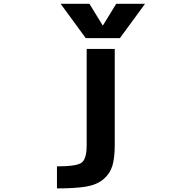

<svg xmlns="http://www.w3.org/2000/svg" viewBox="-20 -784 1040 1022"><path d="M283.2 218.8V101.6Q388.7 101.6 415 81.5Q441.4 61.5 441.4 -13.7V-523.4H590.8V-13.7Q590.8 56.6 578.1 98.6Q565.4 140.6 530.8 169.9Q496.1 199.2 439.5 209Q382.8 218.8 283.2 218.8ZM527.3 -647.5 598.6 -763.7H752L618.2 -581.1H436.5L302.7 -763.7H456.1Z"/></svg>

Font: Gen Shin Gothic Monospace Bold
Style: Bold
Weight: 700
Designer: [Source Han Sans]
Ryoko NISHIZUKA  (kana & ideographs); Paul D. Hunt (Latin, Greek & Cyrillic); Wenlong ZHANG  (bopomofo
Version: Version 1.002.20150607